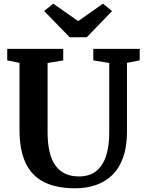

<svg xmlns="http://www.w3.org/2000/svg" viewBox="-20 -1006 783 1034"><path d="M384.8 8Q284.3 8 217.8 -25.1Q151.3 -58.3 118.2 -128Q85 -197.7 85 -306.8V-667.6L19 -680.8V-743H320.5V-680.8L236.3 -666.6V-294.2Q236.3 -232.9 247.1 -188.1Q257.8 -143.2 279.2 -113.8Q300.6 -84.4 332.1 -70.1Q363.6 -55.8 405.1 -55.8Q462.2 -55.8 498.2 -84.8Q534.2 -113.8 551.3 -166.3Q568.3 -218.9 568.3 -290.1V-667L482.4 -680.8V-743H732.3V-680.8L663.9 -667.6V-298.1Q663.9 -216.6 643.2 -158.5Q622.6 -100.4 584.8 -63.6Q547 -26.8 496 -9.4Q445 8 384.8 8ZM267 -986.2 400.9 -892.3 534.8 -986.2 583.4 -946.2 447.4 -805.4H355.2L217.7 -946.9Z"/></svg>

Font: Merriweather 7pt Light
Style: Regular
Weight: 300
Designer: Eben Sorkin
Foundry: Eben Sorkin
Version: Version 2.200;gftools[0.9.31]